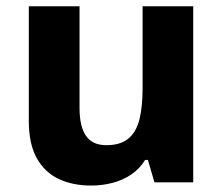

<svg xmlns="http://www.w3.org/2000/svg" viewBox="-20 -567 693 597"><path d="M580.8 -547.5V0H460.3L439.9 -69.7H431.2Q414.2 -41.7 387.5 -24Q360.9 -6.3 329.2 1.8Q297.5 10 263.2 10Q206 10 162.1 -10.8Q118.3 -31.7 93.9 -76Q69.6 -120.4 69.6 -190.4V-547.5H227.3V-231.4Q227.3 -174.2 247.2 -144.9Q267.1 -115.6 310.6 -115.6Q354.4 -115.6 379.1 -136Q403.9 -156.5 413.7 -196.3Q423.4 -236.1 423.4 -293.4V-547.5Z"/></svg>

Font: Noto Sans Oriya
Style: Regular
Weight: 400
Designer: Amélie Bonet and Sol Matas
Foundry: Google LLC
Version: Version 2.006